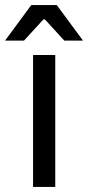

<svg xmlns="http://www.w3.org/2000/svg" viewBox="-49 -741 349 761"><path d="M-29 -580 75 -721H176L280 -580H206L129 -664H123L46 -580ZM82 0V-523H170V0Z"/></svg>

Font: Tomorrow
Style: Regular
Weight: 400
Designer: Tony de Marco, Monica Rizzolli
Foundry: Just in Type
Version: Version 2.002